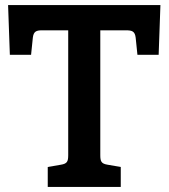

<svg xmlns="http://www.w3.org/2000/svg" viewBox="-20 -740 667 760"><path d="M479 -620C503 -620 514 -616 517 -591L524 -523H608L615 -720H12L19 -523H103L110 -591C113 -616 124 -620 147 -620H250V-126C250 -101 246 -92 221 -88L169 -79V0H458V-79L406 -88C381 -92 377 -101 377 -126V-620Z"/></svg>

Font: Enriqueta
Style: Bold
Weight: 700
Designer: Viviana Monsalve, Gustavo Ibarra
Foundry: Viviana Monsalve, Gustavo Ibarra
Version: Version 1.002